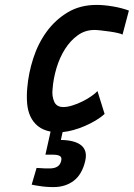

<svg xmlns="http://www.w3.org/2000/svg" viewBox="-20 -529 545 782"><path d="M406 -65Q391 -51 370 -38.5Q349 -26 326 -16Q303 -6 279.5 0.5Q256 7 235 9L228 41Q286 42 311.5 63.5Q337 85 327 127Q314 182 280 207.5Q246 233 198 233Q165 233 137 228Q122 226 109 223L129 155Q138 156 148 156Q156 157 165 157Q174 157 182 157Q222 157 229 127Q233 112 224 106.5Q215 101 195 101H165L186 7Q155 1 135 -15Q115 -31 104 -54.5Q93 -78 90.5 -108Q88 -138 91 -171Q96 -231 115.5 -291.5Q135 -352 170 -400Q205 -448 255.5 -478.5Q306 -509 374 -509Q403 -509 439 -503Q475 -497 505 -486L479 -388Q475 -391 460 -394.5Q445 -398 427 -400.5Q409 -403 391.5 -405Q374 -407 365 -407Q327 -407 297 -385.5Q267 -364 245 -329.5Q223 -295 210 -251.5Q197 -208 194 -165Q191 -138 200.5 -115.5Q210 -93 238 -93Q254 -93 275 -99.5Q296 -106 316 -116Q336 -126 352.5 -137.5Q369 -149 377 -158Z"/></svg>

Font: Panefresco 800wt
Style: Italic
Weight: 800
Foundry: Campivisivi & Chank Co
Version: Version 1.001